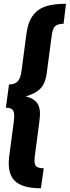

<svg xmlns="http://www.w3.org/2000/svg" viewBox="-20 -859 370 1018"><path d="M330.1 -838.9 316.9 -732.9Q284.7 -732.9 271.5 -719.2Q258.3 -705.6 253.9 -668L229 -480Q222.2 -418.5 195.3 -390.4Q168.5 -362.3 116.2 -348.1Q162.1 -336.9 179.9 -308.1Q197.8 -279.3 189 -216.8L164.1 -27.8Q159.7 6.8 169.4 20Q179.2 33.2 211.9 33.2L196.8 139.2Q96.7 139.2 57.1 98.6Q17.6 58.1 28.8 -29.8L53.2 -214.8Q59.1 -256.3 50 -272.2Q41 -288.1 11.2 -288.1L27.8 -411.1Q58.6 -411.1 74 -427.7Q89.4 -444.3 94.2 -483.9L119.1 -671.9Q124.5 -716.3 137 -746.1Q149.4 -775.9 173.3 -797.6Q197.3 -819.3 235.6 -829.1Q273.9 -838.9 330.1 -838.9Z"/></svg>

Font: Fira Sans Compressed
Style: Bold Italic
Weight: 700
Width: 3
Italic angle: -8°
Designer: Carrois Corporate & Edenspiekermann AG
Foundry: Carrois Corporate GbR & Edenspiekermann AG
Version: Version 4.203;PS 004.203;hotconv 1.0.88;makeotf.lib2.5.64775